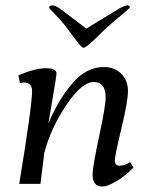

<svg xmlns="http://www.w3.org/2000/svg" viewBox="-20 -677 544 707"><path d="M356.9 9.8Q320.8 9.8 320.8 -35.2Q320.8 -61 345 -174.6Q369.1 -288.1 369.1 -317.4Q369.1 -375 325.2 -375Q281.2 -375 224.1 -290Q167 -205.1 143.1 -113.8L128.9 0H50.8Q97.7 -285.2 98.1 -340.8Q98.1 -373 68.8 -373Q61 -373 53.2 -371.1L47.9 -399.9Q109.9 -425.8 148.9 -425.8Q188 -425.8 188 -407.2Q188 -395.5 175 -321.8Q162.1 -248 158.2 -222.2Q194.3 -309.1 246.1 -369.6Q297.9 -430.2 361.8 -430.2Q402.8 -430.2 427 -405Q451.2 -379.9 451.2 -341.8Q451.2 -303.7 427 -203.9Q402.8 -104 402.8 -85.4Q402.8 -66.9 420.9 -66.9Q439 -66.9 459 -80.1L471.2 -60.1Q440.4 -27.8 407.7 -9Q375 9.8 356.9 9.8ZM161.1 -648.9Q161.1 -656.7 172.4 -657Q183.6 -657.2 201.2 -645L297.9 -571.8L418 -645Q439.9 -657.2 449 -657.2Q458 -657.2 458 -649.9Q458 -647 425.5 -620.1Q393.1 -593.3 372.1 -574.2L321.8 -525.9Q294.9 -501 287.8 -501Q280.8 -501 262.2 -525.9L226.1 -574.2Q206.1 -601.1 183.6 -623.5Q161.1 -646 161.1 -648.9Z"/></svg>

Font: Unna-Italic
Style: Italic
Weight: 400
Italic angle: -8°
Designer: Jorge de Buen U.
Foundry: Omnibus-Type
Version: Version 2.006;PS 002.006;hotconv 1.0.70;makeotf.lib2.5.58329